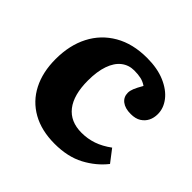

<svg xmlns="http://www.w3.org/2000/svg" viewBox="-140 -668 823 823"><g transform="rotate(45 271.5 -256.5)"><path d="M291 14Q211 14 154 -18Q97 -50 67 -108.5Q37 -167 37 -246Q37 -330 69.5 -393Q102 -456 163.5 -491.5Q225 -527 311 -527Q374 -527 419.5 -507.5Q465 -488 489.5 -456.5Q514 -425 514 -389Q514 -366 505 -348Q496 -330 478 -318.5Q460 -307 431 -307Q397 -307 377.5 -322Q358 -337 358 -363Q358 -375 364 -390Q370 -405 385 -431Q369 -442 351.5 -446Q334 -450 310 -450Q277 -450 252 -430.5Q227 -411 213.5 -372.5Q200 -334 200 -279Q200 -192 235.5 -146.5Q271 -101 339 -101Q376 -101 409.5 -112.5Q443 -124 477 -149L520 -93Q483 -46 426.5 -16Q370 14 291 14Z"/></g></svg>

Font: Literata 18pt
Style: Bold
Weight: 700
Designer: Latin by Veronika Burian and Jose Scaglione. Greek by Irene Vlachou. Cyrillic by Vera Evstafieva.
Foundry: TypeTogether
Version: Version 3.103;gftools[0.9.29]